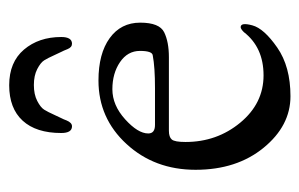

<svg xmlns="http://www.w3.org/2000/svg" viewBox="-140 -514 667 428"><g transform="rotate(-90 194.0 -299.5)"><path d="M140 -485Q135 -473 127 -473Q112 -473 112 -497Q112 -553 139.5 -583Q167 -613 218.5 -613Q270 -613 298 -580Q326 -547 326 -497Q326 -473 311 -473Q303 -473 299 -483Q295 -493 293.5 -495.5Q292 -498 285.5 -512.5Q279 -527 274 -535Q269 -543 254.5 -550.5Q240 -558 219 -558Q198 -558 183.5 -550.5Q169 -543 164 -535Q159 -527 152.5 -512.5Q146 -498 144.5 -495.5Q143 -493 140 -485ZM229 -414Q289 -414 323.5 -389Q358 -364 358 -321Q358 -278 336.5 -267.5Q315 -257 281 -257H117Q103 -257 97.5 -250.5Q92 -244 92 -220Q92 -150 135 -98Q178 -46 240.5 -46Q303 -46 337 -90Q344 -97 348 -97Q359 -97 352 -71Q345 -45 302.5 -15.5Q260 14 194 14Q128 14 79 -46Q30 -106 30 -197.5Q30 -289 87.5 -351.5Q145 -414 229 -414ZM111 -303Q111 -288 130 -288H212Q259 -288 285 -293Q295 -294 295 -321.5Q295 -349 270 -366Q245 -383 209.5 -383Q174 -383 142.5 -354.5Q111 -326 111 -303Z"/></g></svg>

Font: EB Garamond
Style: Regular
Weight: 400
Version: Version 0.012